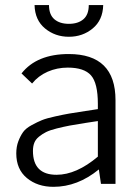

<svg xmlns="http://www.w3.org/2000/svg" viewBox="-20 -722 540 754"><path d="M43.9 0ZM115.7 -702.1H172.4Q172.4 -664.6 193.4 -646.5Q214.4 -628.4 250.5 -628.4Q286.6 -628.4 307.6 -646.5Q328.6 -664.6 328.6 -702.1H385.3Q383.8 -643.1 344.2 -610.4Q304.7 -577.6 250.5 -577.6Q196.3 -577.6 156.7 -610.4Q117.2 -643.1 115.7 -702.1ZM364.3 -106.9Q279.8 -35.6 202.1 -35.6Q109.4 -35.6 109.4 -129.4Q109.4 -147.5 114.7 -161.1Q120.1 -174.8 133.1 -185.3Q146 -195.8 161.1 -203.4Q176.3 -210.9 202.6 -217.5Q229 -224.1 253.4 -228.8Q277.8 -233.4 316.4 -239.3L364.3 -246.6ZM376.5 0H433.6V-328.6Q433.6 -509.8 250 -509.8Q124.5 -509.8 64.5 -433.6Q106 -394.5 106 -394Q130.4 -424.3 167.2 -440.4Q204.1 -456.5 246.1 -456.5Q310.5 -456.5 337.4 -426Q364.3 -395.5 364.3 -314V-293.5L315.9 -286.1Q273.4 -279.8 252.4 -276.1Q231.4 -272.5 196.8 -264.9Q162.1 -257.3 144.8 -250.2Q127.4 -243.2 104.5 -230.7Q81.5 -218.3 70.8 -203.4Q60.1 -188.5 52 -167.2Q43.9 -146 43.9 -119.6Q43.9 -57.1 85.7 -22.7Q127.4 11.7 189.9 11.7Q284.7 11.7 368.2 -56.6Z"/></svg>

Font: Pontano Sans
Style: Regular
Weight: 400
Foundry: vernon adams
Version: 1.0